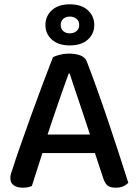

<svg xmlns="http://www.w3.org/2000/svg" viewBox="-20 -863 642 892"><path d="M421 -152H177L128 1Q119 5 109 7Q99 9 85 9Q60 9 44 -2Q28 -13 28 -35Q28 -46 31 -56.5Q34 -67 39 -80Q52 -122 75.5 -188.5Q99 -255 125.5 -329Q152 -403 179 -474.5Q206 -546 226 -597Q236 -603 257 -608.5Q278 -614 300 -614Q329 -614 352 -606Q375 -598 383 -578Q405 -521 431 -448.5Q457 -376 483 -299Q509 -222 533 -148Q557 -74 576 -14Q567 -4 552.5 2.5Q538 9 518 9Q491 9 479 -1.5Q467 -12 459 -37ZM299 -521Q289 -494 277 -460Q265 -426 252 -388.5Q239 -351 226 -312.5Q213 -274 201 -238H398Q385 -278 371.5 -318.5Q358 -359 345.5 -396Q333 -433 322 -465.5Q311 -498 304 -521ZM304 -843Q358 -843 388 -815.5Q418 -788 418 -747Q418 -706 388 -679Q358 -652 304 -652Q251 -652 221 -679Q191 -706 191 -747Q191 -788 221 -815.5Q251 -843 304 -843ZM304 -708Q323 -708 335.5 -718.5Q348 -729 348 -747Q348 -765 335.5 -775.5Q323 -786 304 -786Q286 -786 274 -775.5Q262 -765 262 -747Q262 -729 274 -718.5Q286 -708 304 -708Z"/></svg>

Font: Baloo 2 Latin Medium
Style: Regular
Weight: 500
Designer: Sarang Kulkarni and Ek Type
Foundry: Ek Type
Version: Version 1.001